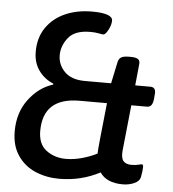

<svg xmlns="http://www.w3.org/2000/svg" viewBox="-52 -755 727 809"><g transform="rotate(5 312.0 -350.0)"><path d="M24 -176Q24 -256 66.5 -312Q109 -368 168 -386L169 -390Q130 -406 106.5 -439Q83 -472 83 -518Q83 -578 112.5 -620.5Q142 -663 192 -685Q242 -707 305 -707Q392 -707 392 -676Q392 -658 380.5 -636.5Q369 -615 360 -615Q355 -615 340.5 -618Q326 -621 305 -621Q240 -621 212.5 -586.5Q185 -552 185 -512Q185 -472 214 -442.5Q243 -413 300 -413H411L430 -503Q433 -518 443 -524.5Q453 -531 476 -531H484Q506 -531 515 -524.5Q524 -518 522 -503L513 -413H577Q588 -413 593.5 -407Q599 -401 599 -388L598 -377L597 -364Q595 -345 588.5 -336.5Q582 -328 570 -328H504L484 -135Q481 -103 492 -90.5Q503 -78 526 -78Q543 -78 554.5 -81Q566 -84 570 -84Q576 -84 576 -74Q576 -57 571 -32Q568 -13 545.5 -3Q523 7 497 7Q428 7 400 -35Q320 7 228 7Q174 7 127.5 -12.5Q81 -32 52.5 -73.5Q24 -115 24 -176ZM380 -113Q380 -134 401 -328H285Q131 -328 131 -187Q131 -131 166 -105Q201 -79 249 -79Q281 -79 316 -88.5Q351 -98 380 -113Z"/></g></svg>

Font: Asap-MediumItalic
Style: Italic
Weight: 500
Italic angle: -6°
Designer: Pablo Cosgaya
Foundry: Omnibus-Type
Version: Version 2.000; ttfautohint (v1.8)